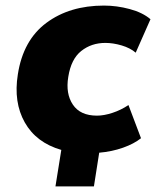

<svg xmlns="http://www.w3.org/2000/svg" viewBox="-20 -539 572 689"><path d="M179 130 200 -1Q110 -27 69 -99.5Q28 -172 44 -272Q63 -395 146.5 -457Q230 -519 353 -519Q399 -519 445.5 -506.5Q492 -494 520 -470L467 -350Q447 -367 416.5 -376Q386 -385 358 -385Q308 -385 271.5 -356Q235 -327 225 -263Q215 -203 241.5 -163.5Q268 -124 328 -124Q353 -124 383.5 -134Q414 -144 441 -162L486 -43Q461 -23 421.5 -9Q382 5 336 9L317 130Z"/></svg>

Font: Winston ExtraBold
Style: Italic
Weight: 800
Italic angle: -9°
Designer: Original fonts by Vernon Adams / Changes by Cristiano Sobral
Foundry: Original fonts by Vernon Adams / Changes by Cristiano Sobral
Version: Version 2.503;July 17, 2020;FontCreator 13.0.0.2655 64-bit